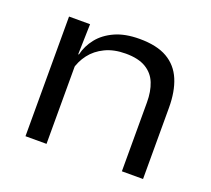

<svg xmlns="http://www.w3.org/2000/svg" viewBox="-92 -612 802 729"><g transform="rotate(20 309.0 -248.0)"><path d="M465 0V-278.5Q465 -322.5 452 -355.2Q439 -388 408.5 -406.5Q378 -425 326.5 -425Q279 -425 243.8 -408Q208.5 -391 186.8 -362.5Q165 -334 156.5 -298.5L142.5 -361H160Q168.5 -397.5 192.8 -428Q217 -458.5 257.8 -477Q298.5 -495.5 357 -495.5Q427 -495.5 469.2 -471Q511.5 -446.5 531 -400Q550.5 -353.5 550.5 -288V0ZM75.5 0V-483.5H160.5L157 -353L160.5 -345V0Z"/></g></svg>

Font: Anek Gujarati SemiExpanded
Style: Regular
Weight: 400
Width: 6
Designer: Mrunmayee Ghaisas (Gujarati), Yesha Goshar (Latin)
Foundry: Ek Type
Version: Version 1.003